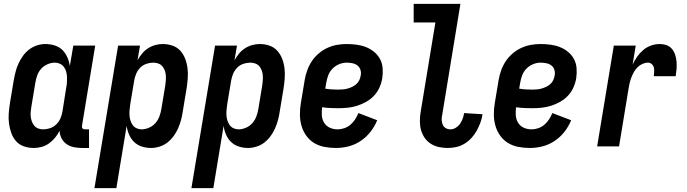

<svg xmlns="http://www.w3.org/2000/svg" viewBox="-20 -755 3540 990"><path d="M439 8H403Q382 8 361.5 4Q341 0 324 -11.5Q307 -23 297.5 -41.5Q288 -60 287 -81Q278 -62 264 -45Q250 -28 232.5 -15.5Q215 -3 194.5 2.5Q174 8 154 8Q127 8 103 -0.5Q79 -9 63 -27Q47 -45 38.5 -68.5Q30 -92 26.5 -117.5Q23 -143 25 -169.5Q27 -196 31 -222L51 -342Q55 -364 60.5 -385.5Q66 -407 75.5 -427.5Q85 -448 98.5 -467Q112 -486 130.5 -500Q149 -514 171 -521Q193 -528 214 -528Q239 -528 262.5 -520.5Q286 -513 302 -497Q318 -481 327.5 -459Q337 -437 340 -414L358 -520H471L403 -108Q402 -104 402.5 -100Q403 -96 405.5 -93Q408 -90 411.5 -89Q415 -88 419 -88H439ZM202 -88Q220 -88 238 -94Q256 -100 270 -113.5Q284 -127 291.5 -144.5Q299 -162 302 -180L321 -300Q324 -314 325 -328.5Q326 -343 325.5 -357Q325 -371 321.5 -384.5Q318 -398 310 -409Q302 -420 289.5 -426Q277 -432 263 -432Q244 -432 224.5 -423.5Q205 -415 191.5 -399.5Q178 -384 171.5 -365Q165 -346 162 -327L142 -207Q140 -193 138.5 -179.5Q137 -166 138.5 -153Q140 -140 144.5 -128Q149 -116 157 -106.5Q165 -97 177 -92.5Q189 -88 202 -88Z M467 215 589 -520H702L689 -444Q699 -462 712 -478Q725 -494 742.5 -505.5Q760 -517 780 -522.5Q800 -528 819 -528Q846 -528 870 -519.5Q894 -511 910 -493Q926 -475 935 -451.5Q944 -428 947 -402.5Q950 -377 948 -350.5Q946 -324 942 -298L922 -178Q919 -156 913 -134.5Q907 -113 898 -92.5Q889 -72 875 -53Q861 -34 843 -20Q825 -6 802.5 1Q780 8 759 8Q734 8 711 0.5Q688 -7 671.5 -23Q655 -39 645.5 -61Q636 -83 633 -106L580 215ZM710 -88Q729 -88 748.5 -96.5Q768 -105 781.5 -120.5Q795 -136 802 -155Q809 -174 812 -193L832 -313Q834 -327 835 -340.5Q836 -354 835 -367Q834 -380 829.5 -392Q825 -404 817 -413.5Q809 -423 796.5 -427.5Q784 -432 771 -432Q753 -432 735 -426Q717 -420 703.5 -406.5Q690 -393 682.5 -375.5Q675 -358 672 -340L652 -220Q650 -206 648.5 -191.5Q647 -177 647.5 -163Q648 -149 652 -135.5Q656 -122 663.5 -111Q671 -100 683.5 -94Q696 -88 710 -88Z M967 215 1089 -520H1202L1189 -444Q1199 -462 1212 -478Q1225 -494 1242.5 -505.5Q1260 -517 1280 -522.5Q1300 -528 1319 -528Q1346 -528 1370 -519.5Q1394 -511 1410 -493Q1426 -475 1435 -451.5Q1444 -428 1447 -402.5Q1450 -377 1448 -350.5Q1446 -324 1442 -298L1422 -178Q1419 -156 1413 -134.5Q1407 -113 1398 -92.5Q1389 -72 1375 -53Q1361 -34 1343 -20Q1325 -6 1302.5 1Q1280 8 1259 8Q1234 8 1211 0.5Q1188 -7 1171.5 -23Q1155 -39 1145.5 -61Q1136 -83 1133 -106L1080 215ZM1210 -88Q1229 -88 1248.5 -96.5Q1268 -105 1281.5 -120.5Q1295 -136 1302 -155Q1309 -174 1312 -193L1332 -313Q1334 -327 1335 -340.5Q1336 -354 1335 -367Q1334 -380 1329.5 -392Q1325 -404 1317 -413.5Q1309 -423 1296.5 -427.5Q1284 -432 1271 -432Q1253 -432 1235 -426Q1217 -420 1203.5 -406.5Q1190 -393 1182.5 -375.5Q1175 -358 1172 -340L1152 -220Q1150 -206 1148.5 -191.5Q1147 -177 1147.5 -163Q1148 -149 1152 -135.5Q1156 -122 1163.5 -111Q1171 -100 1183.5 -94Q1196 -88 1210 -88Z M1712 8Q1682 8 1653 2.5Q1624 -3 1600 -17.5Q1576 -32 1559.5 -55Q1543 -78 1535 -105Q1527 -132 1526.5 -162Q1526 -192 1531 -222L1551 -342Q1555 -367 1564 -392Q1573 -417 1587.5 -439Q1602 -461 1623 -479Q1644 -497 1668 -508Q1692 -519 1717 -523.5Q1742 -528 1767 -528Q1793 -528 1819 -524.5Q1845 -521 1867.5 -512Q1890 -503 1909 -487.5Q1928 -472 1939.5 -450.5Q1951 -429 1953 -403Q1955 -377 1951 -351Q1947 -327 1936.5 -303.5Q1926 -280 1908.5 -261.5Q1891 -243 1868 -230Q1845 -217 1821 -209.5Q1797 -202 1772.5 -199.5Q1748 -197 1724 -197Q1703 -197 1682.5 -198Q1662 -199 1641 -202Q1638 -181 1639.5 -160Q1641 -139 1651.5 -122Q1662 -105 1680.5 -96.5Q1699 -88 1721 -88Q1738 -88 1755.5 -94Q1773 -100 1787 -112Q1801 -124 1811 -139.5Q1821 -155 1828 -172L1925 -135Q1912 -103 1890.5 -75.5Q1869 -48 1840 -28.5Q1811 -9 1778 -0.5Q1745 8 1712 8ZM1724 -293Q1736 -293 1748.5 -294Q1761 -295 1773 -298.5Q1785 -302 1796.5 -307.5Q1808 -313 1818 -322Q1828 -331 1833 -342.5Q1838 -354 1840 -366Q1843 -381 1838.5 -395Q1834 -409 1823 -417.5Q1812 -426 1797 -429Q1782 -432 1767 -432Q1748 -432 1728.5 -424Q1709 -416 1694 -400.5Q1679 -385 1672 -365.5Q1665 -346 1662 -327L1657 -298Q1674 -295 1690.5 -294Q1707 -293 1724 -293Z M2289 8Q2265 8 2242.5 3Q2220 -2 2201 -14Q2182 -26 2169.5 -44.5Q2157 -63 2151 -84.5Q2145 -106 2145 -130Q2145 -154 2149 -178L2225 -639H2113V-735H2354L2260 -162Q2257 -149 2257.5 -136Q2258 -123 2263 -111.5Q2268 -100 2279 -94Q2290 -88 2303 -88Q2317 -88 2330.5 -96.5Q2344 -105 2352.5 -117.5Q2361 -130 2366 -144Q2371 -158 2373 -172L2468 -166Q2465 -144 2457 -122.5Q2449 -101 2438 -81Q2427 -61 2411 -43.5Q2395 -26 2375 -14Q2355 -2 2333 3Q2311 8 2289 8Z M2712 8Q2682 8 2653 2.5Q2624 -3 2600 -17.5Q2576 -32 2559.5 -55Q2543 -78 2535 -105Q2527 -132 2526.5 -162Q2526 -192 2531 -222L2551 -342Q2555 -367 2564 -392Q2573 -417 2587.5 -439Q2602 -461 2623 -479Q2644 -497 2668 -508Q2692 -519 2717 -523.5Q2742 -528 2767 -528Q2793 -528 2819 -524.5Q2845 -521 2867.5 -512Q2890 -503 2909 -487.5Q2928 -472 2939.5 -450.5Q2951 -429 2953 -403Q2955 -377 2951 -351Q2947 -327 2936.5 -303.5Q2926 -280 2908.5 -261.5Q2891 -243 2868 -230Q2845 -217 2821 -209.5Q2797 -202 2772.5 -199.5Q2748 -197 2724 -197Q2703 -197 2682.5 -198Q2662 -199 2641 -202Q2638 -181 2639.5 -160Q2641 -139 2651.5 -122Q2662 -105 2680.5 -96.5Q2699 -88 2721 -88Q2738 -88 2755.5 -94Q2773 -100 2787 -112Q2801 -124 2811 -139.5Q2821 -155 2828 -172L2925 -135Q2912 -103 2890.5 -75.5Q2869 -48 2840 -28.5Q2811 -9 2778 -0.5Q2745 8 2712 8ZM2724 -293Q2736 -293 2748.5 -294Q2761 -295 2773 -298.5Q2785 -302 2796.5 -307.5Q2808 -313 2818 -322Q2828 -331 2833 -342.5Q2838 -354 2840 -366Q2843 -381 2838.5 -395Q2834 -409 2823 -417.5Q2812 -426 2797 -429Q2782 -432 2767 -432Q2748 -432 2728.5 -424Q2709 -416 2694 -400.5Q2679 -385 2672 -365.5Q2665 -346 2662 -327L2657 -298Q2674 -295 2690.5 -294Q2707 -293 2724 -293Z M3059 0 3145 -520H3258L3242 -422Q3251 -442 3264.5 -461.5Q3278 -481 3296 -496.5Q3314 -512 3336.5 -520Q3359 -528 3381 -528Q3400 -528 3417 -522Q3434 -516 3445 -502.5Q3456 -489 3461.5 -472Q3467 -455 3468.5 -436.5Q3470 -418 3468.5 -399.5Q3467 -381 3464 -362H3351Q3352 -373 3353 -384.5Q3354 -396 3351.5 -406.5Q3349 -417 3340.5 -424.5Q3332 -432 3321 -432Q3307 -432 3292.5 -425.5Q3278 -419 3267 -408Q3256 -397 3248.5 -383.5Q3241 -370 3235.5 -355.5Q3230 -341 3226.5 -326.5Q3223 -312 3221 -298L3172 0Z"/></svg>

Font: Iosevka Term Curly
Style: Bold Italic
Weight: 700
Italic angle: -9°
Designer: Belleve Invis
Foundry: Belleve Invis
Version: Version 32.3.0